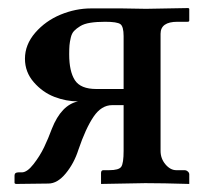

<svg xmlns="http://www.w3.org/2000/svg" viewBox="-20 -456 519 477"><path d="M287.1 -234.9V-366.2Q287.1 -390.1 279.1 -396Q271 -401.9 241.2 -401.9Q219.7 -401.9 204.3 -399.4Q189 -397 179.4 -391.1Q169.9 -385.3 164.1 -379.2Q158.2 -373 155.8 -362.3Q153.3 -351.6 152.6 -343.3Q151.9 -335 151.9 -320.8Q151.9 -278.8 166 -256.8Q180.2 -234.9 219.2 -234.9ZM108.9 -136.2Q132.3 -195.3 173.8 -204.1Q144.5 -204.1 115.2 -215.3Q85.9 -226.6 64 -251.7Q42 -276.9 42 -310.1Q42 -345.2 67.6 -374.8Q93.3 -404.3 130.6 -419.7Q168 -435.1 206.1 -435.1H283.2L342.8 -434.1L448.2 -436L450.2 -434.1V-404.8Q450.2 -401.9 445.8 -401.9H420.9Q378.9 -401.9 378.9 -372.1V-81.1Q378.9 -62 391.1 -47.6Q403.3 -33.2 418 -33.2H439Q442.4 -33.2 445.3 -31Q448.2 -28.8 449.2 -26.9Q450.2 -24.9 450.2 -23.9V1Q383.8 -1 340.8 -1L231 1V-25.9Q231 -33.2 236.8 -33.2H251Q275.4 -33.2 281.2 -41.7Q287.1 -50.3 287.1 -81.1V-194.8H258.8Q231.9 -194.8 212.4 -166Q192.9 -137.2 174.8 -84Q164.1 -50.3 143.3 -25.1Q122.6 0 100.1 0L19 1L16.1 -1V-20Q16.1 -27.8 25.9 -27.8H34.2Q47.4 -27.8 63.2 -48.1Q79.1 -68.4 89.6 -90.3Q100.1 -112.3 108.9 -136.2Z"/></svg>

Font: Linux Libertine G
Style: Bold
Weight: 700
Designer: Philipp H. Poll
Foundry: Philipp H. Poll
Version: Version 5.0.3